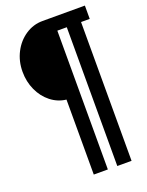

<svg xmlns="http://www.w3.org/2000/svg" viewBox="-148 -703 715 936"><g transform="rotate(-20 209.5 -235.5)"><path d="M368 159H294V-561H245V159H172V-230Q128 -235 92.5 -263Q57 -291 37 -335Q17 -379 17 -430Q17 -485 40.5 -530.5Q64 -576 104.5 -603Q145 -630 193 -630H413V-561H368Z"/></g></svg>

Font: Pragati Narrow
Style: Bold
Weight: 700
Designer: Hector Gatti, Marcela Romero, Pablo Cosgaya and Nicolas Silva
Foundry: Omnibus-Type
Version: Version 1.010; ttfautohint (v1.3)